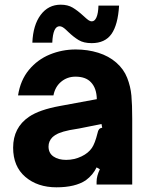

<svg xmlns="http://www.w3.org/2000/svg" viewBox="-20 -787 636 819"><path d="M36 -157Q36 -243 104 -289Q148 -319 236 -335L393 -364Q392 -411 368 -436Q346 -460 302 -460Q267 -460 241 -438.5Q215 -417 208 -380H57Q67 -445 103.5 -489Q140 -533 192.5 -554.5Q245 -576 303 -576Q354 -576 399 -562Q444 -548 476 -520Q508 -492 522.5 -455Q537 -418 540.5 -379.5Q544 -341 544 -280V0H392V-12Q392 -36 406 -65L392 -73Q377 -41 346 -18Q301 12 221 12Q140 12 88 -32.5Q36 -77 36 -157ZM328 -120Q357 -134 372 -156Q385 -175 396 -219Q398 -230 402.5 -235.5Q407 -241 416 -242L413 -258L318 -239L277 -232Q248 -226 231.5 -219Q215 -212 204 -202Q187 -185 187 -162Q187 -134 208 -119.5Q229 -105 262 -105Q297 -105 328 -120ZM271 -651Q269 -653 261 -660.5Q253 -668 246.5 -671.5Q240 -675 234 -675Q206 -675 203 -605H118Q121 -680 153.5 -723.5Q186 -767 239 -767Q269 -767 290 -754.5Q311 -742 335 -720Q349 -707 356.5 -701.5Q364 -696 372 -696Q384 -696 391.5 -713Q399 -730 400 -763H488Q483 -681 455.5 -642Q428 -603 371 -603Q337 -603 315.5 -616Q294 -629 271 -651Z"/></svg>

Font: Open Sauce Sans ExtraBold
Style: Regular
Weight: 800
Designer: Alfredo Marco Pradil
Foundry: Creative Sauce Fz LLC
Version: Version 1.477